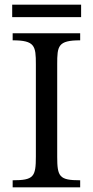

<svg xmlns="http://www.w3.org/2000/svg" viewBox="-20 -799 397 819"><path d="M322 0V-30C233 -30 224 -45 224 -131V-525C224 -603 227 -627 322 -627V-657H34V-627C129 -627 133 -603 133 -525V-131C133 -45 124 -30 34 -30V0ZM326 -726V-779H32V-726Z"/></svg>

Font: STIX Two Text
Style: Regular
Weight: 400
Designer: Ross Mills, John Hudson & Paul Hanslow, Tiro Typeworks Ltd; with prior portions MicroPress Inc., and Coen Hoffman.
Foundry: Tiro Typeworks Ltd
Version: Version 2.13 b171